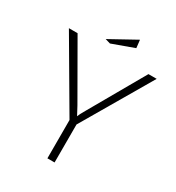

<svg xmlns="http://www.w3.org/2000/svg" viewBox="-202 -987 1022 1112"><g transform="rotate(30 309.5 -431.5)"><path d="M333 0H285V-256L16 -715H74L282 -353Q300 -321 312 -297Q316 -310 340 -351L548 -715H603L333 -254ZM412 -810 266 -757 232 -767 406 -863Z"/></g></svg>

Font: Julius Sans One
Style: Regular
Weight: 400
Designer: Luciano Vergara
Foundry: LatinoType
Version: Version 1.001